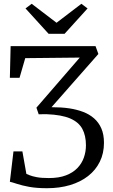

<svg xmlns="http://www.w3.org/2000/svg" viewBox="-20 -986 596 1012"><path d="M227.5 6Q172.5 6 133.5 -1.2Q94.5 -8.5 69.8 -16.8Q45 -25 32 -28L51 -188H98L119 -69.5Q124 -67.5 136.5 -62.2Q149 -57 173.5 -52.2Q198 -47.5 238 -47.5Q290 -47.5 327 -61.5Q364 -75.5 387.5 -99.8Q411 -124 422 -155.2Q433 -186.5 433 -220Q433 -271.5 413.8 -307Q394.5 -342.5 349.5 -361.8Q304.5 -381 227 -384Q216 -384 205.2 -384Q194.5 -384 184 -383.5L172 -418.5L352.5 -627L400.5 -682.5L113 -679.5L83 -576H32L36 -743H483.5L498.5 -701.5L251.5 -421Q276.5 -421 300.8 -419.5Q325 -418 347.5 -414.5Q386 -408.5 418.8 -396Q451.5 -383.5 476 -362Q500.5 -340.5 514.2 -309Q528 -277.5 528 -233Q528 -178 506.2 -133.8Q484.5 -89.5 444.5 -58.2Q404.5 -27 349.5 -10.5Q294.5 6 227.5 6ZM236 -808 114.5 -941.5 147 -966 278 -866 409 -966 441.5 -941.5 320.5 -808Z"/></svg>

Font: Merriweather 20pt Light
Style: Regular
Weight: 300
Version: Version 2.100